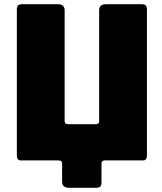

<svg xmlns="http://www.w3.org/2000/svg" viewBox="-20 -762 770 912"><path d="M308 130Q275 130 275 101V15Q275 0 259 0H79Q60 0 60 -23V-717Q60 -730 65.5 -736Q71 -742 87 -742H254Q287 -742 287 -713V-187Q287 -172 303 -172H435Q451 -172 451 -187V-713Q451 -742 484 -742H651Q667 -742 672.5 -736Q678 -730 678 -717V-23Q678 0 659 0H478Q462 0 462 15V105Q462 118 456.5 124Q451 130 435 130Z"/></svg>

Font: Libre Franklin Black
Style: Regular
Weight: 900
Designer: Pablo Impallari, Rodrigo Fuenzalida, Nhung Nguyen
Foundry: Impallari Type
Version: Version 3.000